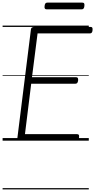

<svg xmlns="http://www.w3.org/2000/svg" viewBox="-20 -1082 732 1477"><path d="M139 0Q125 0 118.5 -5.5Q112 -11 114 -23L218 -856Q219 -866 226 -870.5Q233 -875 248 -875H677Q687 -875 690 -869Q693 -863 692 -850Q691 -837 686 -831Q681 -825 672 -825H269L226 -488H566Q575 -488 578.5 -482Q582 -476 581 -463Q579 -449 574 -443.5Q569 -438 560 -438H220L172 -50H573Q583 -50 586.5 -44Q590 -38 588 -25Q587 -12 582 -6Q577 0 568 0ZM340 -1010Q329 -1010 325 -1016.5Q321 -1023 323 -1035Q324 -1048 329 -1055Q334 -1062 345 -1062H612Q624 -1062 627.5 -1055Q631 -1048 629 -1035Q628 -1023 623 -1016.5Q618 -1010 607 -1010ZM0 365H663V375H0ZM0 -20H663V0H0ZM0 -505H663V-500H0ZM0 -885H663V-875H0Z"/></svg>

Font: Playwrite GB S Guides
Style: Italic
Weight: 400
Italic angle: -7.01216°
Designer: Veronika Burian, José Scaglione
Foundry: TypeTogether
Version: Version 1.002